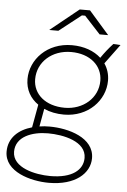

<svg xmlns="http://www.w3.org/2000/svg" viewBox="-69 -760 667 1006"><g transform="rotate(5 265.0 -256.5)"><path d="M274 -160C401 -160 489 -253 489 -357C489 -391 479 -421 462 -446L538 -549L500 -551C477 -526 457 -501 438 -473C402 -506 349 -526 285 -526C155 -526 68 -432 68 -329C68 -273 94 -229 136 -200L114 -79C43 -59 -8 -13 -8 59C-8 165 131 203 226 203C365 203 441 135 441 55C441 -53 305 -91 205 -91C187 -91 169 -90 152 -87L169 -181C200 -167 236 -160 274 -160ZM275 -196C174 -196 108 -253 108 -332C108 -423 184 -490 284 -490C384 -490 449 -432 449 -353C449 -262 372 -196 275 -196ZM231 167C152 167 31 141 31 56C31 -23 116 -55 200 -55C281 -55 402 -30 402 57C402 120 346 167 231 167ZM469 -595 363 -716H309L159 -595H207L323 -686H340L424 -595Z"/></g></svg>

Font: Fixel Text 20240404 ExtraLight
Style: Italic
Weight: 200
Width: 4
Italic angle: -10°
Designer: AlfaBravo + MacPaw
Foundry: Kyrylo Tkachov, Marchela Mozhyna, Serhii Makarenko, Maria Weinstein, Zakhar Kryvoshyya
Version: Version 1.211;Glyphs 3.2 (3225)